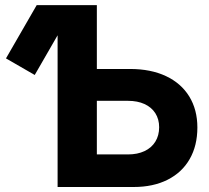

<svg xmlns="http://www.w3.org/2000/svg" viewBox="-20 -748 837 768"><path d="M500.6 -472.1Q583.1 -472.1 643.8 -443.6Q704.4 -415.1 737 -362.2Q769.5 -309.2 769.5 -237.9Q769.5 -165.3 738.7 -111.7Q707.9 -58 650.3 -29Q592.8 0 514.6 0H210.4V-727.5H367.4V-130.3H492Q529.8 -130.3 557.9 -143.5Q586 -156.6 601.3 -181.3Q616.6 -206 616.6 -239.1Q616.6 -271.2 601.3 -295.2Q586 -319.1 557.9 -331.9Q529.8 -344.7 492 -344.7H310.4V-472.1ZM3.9 -514.4 126.8 -727.5H279.9L118.9 -448.1Z"/></svg>

Font: Intratopia Thin
Style: Regular
Weight: 100
Designer: Rasmus Andersson
Foundry: rsms
Version: Version 3.000;Glyphs 3.2.3 (3260)